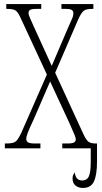

<svg xmlns="http://www.w3.org/2000/svg" viewBox="-20 -734 506 950"><path d="M4 0V-24H10Q32 -24 44.5 -27.5Q57 -31 65.5 -42Q74 -53 85 -76L212 -365L84 -641Q70 -673 58 -681.5Q46 -690 16 -690H11V-714H184V-690H162Q135 -690 128 -684.5Q121 -679 121 -669Q121 -662 129 -643.5Q137 -625 147 -603L236 -408L319 -602Q328 -623 335.5 -639Q343 -655 343 -668Q343 -679 335.5 -684.5Q328 -690 304 -690H284V-714H442V-690H435Q408 -690 395.5 -681.5Q383 -673 367 -638L253 -374L391 -74Q406 -41 418 -32.5Q430 -24 454 -24H460V65Q460 131 445 163.5Q430 196 390 196Q368 196 353.5 184Q339 172 339 149Q339 138 342.5 131Q346 124 350 119Q354 159 387 159Q410 159 419.5 139Q429 119 429 66V0H288V-24H312Q339 -24 347 -29.5Q355 -35 355 -44Q355 -53 347.5 -70Q340 -87 323 -126L228 -331L147 -144Q125 -97 117.5 -77.5Q110 -58 110 -47Q110 -36 118 -30Q126 -24 156 -24H180V0Z"/></svg>

Font: Noto Serif ExtraCondensed ExtraLight
Style: Regular
Weight: 200
Width: 2
Designer: Monotype Design Team
Foundry: Monotype Imaging Inc.
Version: Version 2.015